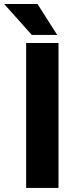

<svg xmlns="http://www.w3.org/2000/svg" viewBox="-59 -922 376 942"><path d="M228 -710.9V0H69.3V-710.9ZM125 -902.3 221.7 -750.5H97.2L-38.6 -902.3Z"/></svg>

Font: Vazirmatn UI ExtraBold
Style: Regular
Weight: 800
Designer: Saber Rastikerdar
Foundry: Saber Rastikerdar
Version: Version 33.003